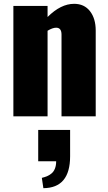

<svg xmlns="http://www.w3.org/2000/svg" viewBox="-20 -609 567 1005"><path d="M50 0V-578H229V-520Q298 -589 368 -589Q421 -589 451 -550.5Q481 -512 481 -449V0H302V-428Q302 -464 274 -464Q255 -464 229 -448V0ZM207 376 199 322Q215 318 226 313.5Q237 309 249 299.5Q261 290 267.5 273.5Q274 257 274 235H180V71H347V209Q347 375 207 376Z"/></svg>

Font: Oswald Heavy
Style: Regular
Weight: 400
Designer: Vernon Adams
Foundry: Vernon Adams
Version: Version 4.101